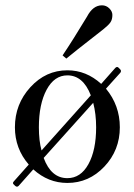

<svg xmlns="http://www.w3.org/2000/svg" viewBox="-20 -678 504 721"><path d="M368 -568Q361 -562 317 -528Q273 -494 229 -458L215 -470Q254 -528 307 -616Q329 -658 363 -658Q379 -658 390.5 -646.5Q402 -635 402 -622Q402 -605 395 -594.5Q388 -584 368 -568ZM431 -418Q437 -412 432 -405L378 -345Q430 -282 430 -200Q430 -114 372 -52.5Q314 9 233 9Q161 9 105 -42L50 20Q44 26 37 20L33 16Q25 10 32 3L88 -60Q36 -120 36 -200Q36 -287 94 -350.5Q152 -414 233 -414Q304 -414 360 -363L413 -423Q420 -430 426 -423ZM126 -200Q126 -149 136 -113L321 -320Q292 -395 233 -395Q184 -395 155 -341Q126 -287 126 -200ZM341 -200Q341 -250 330 -292L144 -85Q172 -9 233 -9Q283 -9 312 -61.5Q341 -114 341 -200Z"/></svg>

Font: HK Venetian
Style: Regular
Weight: 400
Designer: Alfredo Marco Pradil
Foundry: Alfredo Marco Pradil
Version: Version 1.000;PS 001.000;hotconv 1.0.88;makeotf.lib2.5.64775